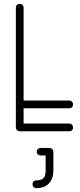

<svg xmlns="http://www.w3.org/2000/svg" viewBox="-20 -679 416 993"><path d="M338 -40Q347 -40 352.5 -34Q358 -28 358 -20Q358 -11 352.5 -5.5Q347 0 338 0H86Q62 0 62 -24V-639Q62 -648 67.5 -653.5Q73 -659 82 -659Q90 -659 96 -653.5Q102 -648 102 -639V-159H338Q347 -159 352.5 -153Q358 -147 358 -139Q358 -130 352.5 -124.5Q347 -119 338 -119H102V-40ZM168 294Q159 294 153.5 288Q148 282 148 274Q148 265 153.5 259.5Q159 254 168 254Q194 254 205 242Q216 230 216 203V125H190Q182 125 176 119.5Q170 114 170 106Q170 97 176 91.5Q182 86 190 86H231Q256 86 256 110V203Q256 245 233 269.5Q210 294 168 294Z"/></svg>

Font: Libertine Sup Light
Style: Regular
Weight: 300
Designer: Bastien Sozeau
Foundry: NBR — Bastien Sozeau
Version: Version 2.003; ttfautohint (v1.8.4.7-5d5b);gftools[0.9.33]